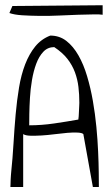

<svg xmlns="http://www.w3.org/2000/svg" viewBox="-20 -747 429 748"><path d="M175.8 -608.4Q211.9 -608.4 238.8 -587.4Q265.6 -566.4 285.6 -531.2Q305.7 -496.1 319.3 -450.2Q333 -404.3 341.8 -354Q350.6 -303.7 355.5 -252.4Q360.4 -201.2 362.3 -156.2Q364.3 -111.3 364.7 -75.2Q365.2 -39.1 365.2 -18.6H341.8L304.7 -224.6Q299.8 -229.5 282.7 -230.5Q265.6 -231.4 242.7 -229.5Q219.7 -227.5 192.9 -224.1Q166 -220.7 142.1 -219.2Q118.2 -217.8 98.6 -218.3Q79.1 -218.8 70.3 -224.6V-18.6H20.5Q20.5 -21.5 21 -29.8Q21.5 -38.1 21.5 -46.9Q21.5 -55.7 22.5 -63.5Q23.4 -71.3 23.4 -74.2Q29.3 -130.9 32.7 -189Q36.1 -247.1 41 -301.8Q45.9 -356.4 54.2 -406.2Q62.5 -456.1 78.1 -496.6Q93.8 -537.1 117.2 -565.9Q140.6 -594.7 175.8 -608.4ZM191.4 -563.5Q166 -563.5 148.9 -545.4Q131.8 -527.3 121.1 -498.5Q110.4 -469.7 104.5 -434.6Q98.6 -399.4 96.7 -365.7Q94.7 -332 94.2 -303.2Q93.8 -274.4 93.8 -258.8Q141.6 -258.8 191.4 -266.1Q241.2 -273.4 285.2 -281.2Q286.1 -285.2 286.6 -293.9Q287.1 -302.7 287.6 -313.5Q288.1 -324.2 288.6 -334Q289.1 -343.8 289.1 -346.7Q289.1 -378.9 285.6 -408.2Q282.2 -437.5 272 -465.3Q261.7 -493.2 242.7 -517.6Q223.6 -542 191.4 -563.5ZM28.3 -723.6 379.9 -726.6V-689.5Q370.1 -691.4 344.2 -690.9Q318.4 -690.4 284.2 -689.5Q250 -688.5 210.9 -686.5Q171.9 -684.6 134.8 -685.1Q97.7 -685.5 66.4 -687.5Q35.2 -689.5 16.6 -696.3Z"/></svg>

Font: Annie Use Your Telescope
Style: Regular
Weight: 400
Version: Version 1.003 2001